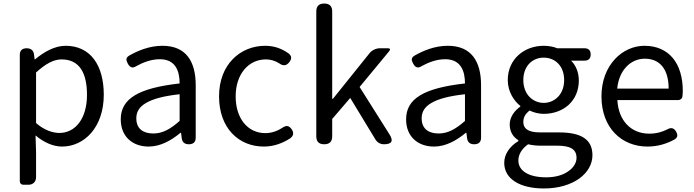

<svg xmlns="http://www.w3.org/2000/svg" viewBox="-20 -816 3924 1086"><path d="M92 -157V209C92 221 100 229 112 229H138H141C167 229 184 212 184 186V45L181 -50C230 -9 282 13 331 13C455 13 567 -94 567 -280C567 -448 491 -557 351 -557C288 -557 227 -521 178 -480H176L172 -510C169 -532 153 -543 131 -543C106 -543 92 -531 92 -506ZM184 -334V-406C236 -454 283 -480 328 -480C432 -480 472 -400 472 -279C472 -145 406 -64 316 -64C280 -64 232 -78 184 -120V-263Z M1087 -250V-334C1087 -469 1032 -557 899 -557C824 -557 759 -529 710 -501C691 -489 692 -476 703 -456C715 -434 730 -428 751 -442C789 -463 835 -481 884 -481C973 -481 996 -414 996 -344C765 -318 663 -259 663 -141C663 -43 730 13 821 13C888 13 949 -22 1001 -65H1004L1008 -34C1011 -11 1025 0 1048 0C1073 0 1087 -12 1087 -37V-167ZM805 -233C843 -256 905 -273 996 -283V-207V-132C943 -85 899 -61 847 -61C793 -61 751 -85 751 -147C751 -182 767 -211 805 -233Z M1292 -62C1338 -13 1401 13 1473 13C1526 13 1578 -5 1622 -34C1640 -48 1643 -64 1631 -83C1616 -106 1599 -109 1577 -93C1549 -75 1516 -63 1481 -63C1381 -63 1313 -146 1313 -271C1313 -396 1385 -480 1484 -480C1512 -480 1536 -472 1559 -458C1580 -442 1600 -443 1616 -464C1631 -483 1631 -499 1612 -514C1578 -538 1536 -557 1480 -557C1410 -557 1345 -531 1297 -482C1249 -433 1219 -362 1219 -271C1219 -181 1247 -110 1292 -62Z M1769 -398V-45C1769 -15 1784 0 1814 0C1844 0 1859 -15 1859 -45V-143L1961 -262L2103 -28C2114 -10 2131 0 2152 0C2196 0 2207 -19 2183 -56L2014 -324L2181 -526C2190 -537 2187 -543 2173 -543H2144H2128C2107 -543 2084 -532 2071 -516L1863 -257H1859V-751C1859 -781 1844 -796 1814 -796C1784 -796 1769 -781 1769 -751Z M2701 -250V-334C2701 -469 2646 -557 2513 -557C2438 -557 2373 -529 2324 -501C2305 -489 2306 -476 2317 -456C2329 -434 2344 -428 2365 -442C2403 -463 2449 -481 2498 -481C2587 -481 2610 -414 2610 -344C2379 -318 2277 -259 2277 -141C2277 -43 2344 13 2435 13C2502 13 2563 -22 2615 -65H2618L2622 -34C2625 -11 2639 0 2662 0C2687 0 2701 -12 2701 -37V-167ZM2419 -233C2457 -256 2519 -273 2610 -283V-207V-132C2557 -85 2513 -61 2461 -61C2407 -61 2365 -85 2365 -147C2365 -182 2381 -211 2419 -233Z M3265 -473H3286C3309 -473 3321 -485 3321 -508C3321 -531 3309 -543 3286 -543H3226H3132C3113 -551 3086 -557 3055 -557C2946 -557 2852 -482 2852 -363C2852 -298 2887 -245 2923 -217V-213C2894 -193 2863 -157 2863 -112C2863 -69 2884 -40 2912 -23V-18C2861 13 2832 58 2832 105C2832 198 2924 250 3056 250C3224 250 3331 163 3331 62C3331 -28 3267 -67 3142 -67H3035C2962 -67 2940 -92 2940 -126C2940 -156 2955 -174 2975 -191C2999 -179 3029 -172 3055 -172C3167 -172 3254 -245 3254 -361C3254 -408 3236 -448 3210 -473ZM3137 -269C3116 -247 3087 -234 3055 -234C3024 -234 2995 -247 2974 -269C2953 -291 2940 -324 2940 -363C2940 -443 2992 -490 3055 -490C3120 -490 3171 -443 3171 -363C3171 -324 3158 -291 3137 -269ZM3194 153C3165 174 3122 187 3069 187C2970 187 2912 150 2912 92C2912 61 2928 28 2967 0C2991 6 3017 8 3037 8H3084H3131C3203 8 3241 26 3241 77C3241 105 3224 133 3194 153Z M3746 -250H3815C3829 -250 3839 -259 3840 -271C3841 -280 3842 -291 3842 -302C3842 -457 3764 -557 3625 -557C3501 -557 3382 -448 3382 -271C3382 -92 3497 13 3642 13C3703 13 3753 -4 3795 -27C3813 -38 3815 -51 3805 -70C3794 -91 3777 -97 3756 -85C3725 -69 3692 -60 3652 -60C3549 -60 3478 -134 3472 -250H3655ZM3689 -315H3616H3471C3482 -423 3550 -484 3627 -484C3712 -484 3762 -425 3762 -315Z"/></svg>

Font: GenSenRounded2 TW R
Style: Regular
Weight: 400
Version: Version 2.100;PS 2.1;hotconv 16.6.51;makeotf.lib2.5.65220 DE